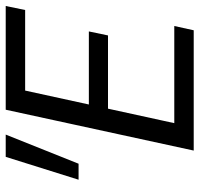

<svg xmlns="http://www.w3.org/2000/svg" viewBox="-33 -665 698 672"><g transform="rotate(-90 316.0 -329.0)"><path d="M546 0H125L268 -658H631L617 -590H335L221 -68H561ZM216 -300 231 -367H542L528 -300ZM79 -403H23L103 -658H181Z"/></g></svg>

Font: Ysabeau Infant Medium
Style: Italic
Weight: 500
Italic angle: -12°
Designer: Christian Thalmann (Catharsis Fonts)
Version: Version 2.001;gftools[0.9.30]; featfreeze: ss01,ss02,lnum